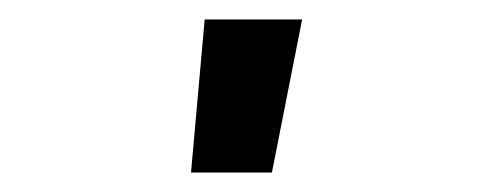

<svg xmlns="http://www.w3.org/2000/svg" viewBox="-20 -777 490 197"><path d="M176 -600 190 -757H290L259 -600Z"/></svg>

Font: Iosevka Book
Style: Bold
Weight: 700
Designer: Belleve Invis
Foundry: Belleve Invis
Version: Version 28.0.7; ttfautohint (v1.8.3)